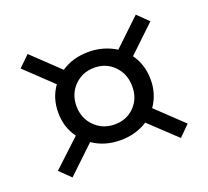

<svg xmlns="http://www.w3.org/2000/svg" viewBox="-89 -576 742 684"><g transform="rotate(-20 282.5 -234.0)"><path d="M458 -232Q458 -178 428 -135L528 -40L488 0L387 -95Q342 -66 284 -66Q224 -66 179 -97L77 0L36 -40L139 -136Q108 -178 108 -234Q108 -290 138 -331L36 -428L77 -468L179 -371Q223 -401 283 -401Q339 -401 386 -372L487 -468L528 -428L427 -332Q458 -290 458 -232ZM284 -126Q329 -126 358.5 -156Q388 -186 388 -232Q388 -279 358 -310Q328 -341 283 -341Q238 -341 207.5 -310.5Q177 -280 177 -234Q177 -188 207.5 -157Q238 -126 284 -126Z"/></g></svg>

Font: EauTestInfant Medium
Style: Italic
Weight: 500
Italic angle: -12°
Designer: Christian Thalmann (Catharsis Fonts)
Version: Version 0.001;PS 000.001;hotconv 1.0.88;makeotf.lib2.5.64775